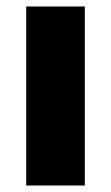

<svg xmlns="http://www.w3.org/2000/svg" viewBox="-20 -573 343 593"><path d="M242 0V-553H61V0Z"/></svg>

Font: Noto Sans Sinhala SemiCondensed Black
Style: Regular
Weight: 900
Width: 4
Designer: Jelle Bosma - Monotype Design Team
Foundry: Monotype Imaging Inc.
Version: Version 2.006